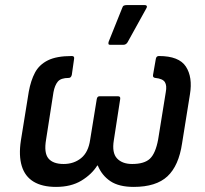

<svg xmlns="http://www.w3.org/2000/svg" viewBox="-20 -722 806 754"><path d="M200 12Q146 12 112 -8.5Q78 -29 65.5 -70Q53 -111 62 -170L93 -362Q101 -406 117.5 -437Q134 -468 168 -485Q202 -502 262 -502Q273 -502 271 -491L262 -428Q259 -416 250 -416Q219 -416 207 -401.5Q195 -387 190 -360L161 -174Q152 -122 170 -100Q188 -78 230 -78Q270 -78 298.5 -101Q327 -124 334 -173L360 -333Q362 -344 371 -344H443Q454 -344 452 -333L427 -171Q419 -122 439.5 -100Q460 -78 499 -78Q547 -78 569 -99Q591 -120 601 -174L631 -360Q636 -386 627.5 -399.5Q619 -413 590 -416Q579 -417 581 -428L592 -491Q594 -502 604 -502Q683 -502 710 -460.5Q737 -419 726 -352L695 -159Q682 -71 637.5 -29.5Q593 12 505 12Q447 12 413.5 -10.5Q380 -33 364 -72H362Q340 -37 299.5 -12.5Q259 12 200 12ZM412 -546Q407 -546 406 -549.5Q405 -553 407 -559L460 -691Q462 -698 466.5 -700Q471 -702 477 -702H548Q555 -702 556.5 -698Q558 -694 554 -688L481 -556Q475 -546 464 -546Z"/></svg>

Font: Sofia Sans SemiBold
Style: Italic
Weight: 600
Italic angle: -9°
Designer: Botio Nikoltchev, Ani Petrova
Foundry: lettersoup
Version: Version 4.100-B